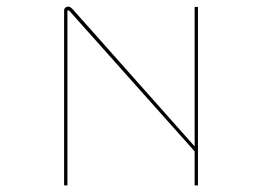

<svg xmlns="http://www.w3.org/2000/svg" viewBox="-20 -651 793 581"><path d="M201 -622 569 -208V-630H579V-90H569V-193L191 -617Q190 -618 188.5 -619Q187 -620 186 -620Q185 -620 184.5 -619Q184 -618 184 -617V-90H174V-619Q174 -625 178 -628Q182 -631 186 -631Q190 -631 193 -629Q196 -627 201 -622Z"/></svg>

Font: Bungee Hairline
Style: Regular
Weight: 400
Designer: David Jonathan Ross
Foundry: David Jonathan Ross
Version: Version 1.000;PS 1.0;hotconv 1.0.72;makeotf.lib2.5.5900